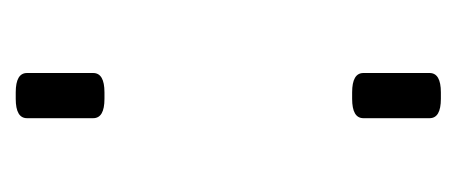

<svg xmlns="http://www.w3.org/2000/svg" viewBox="-184 -380 567 238"><g transform="rotate(90 99.0 -261.5)"><path d="M95 2Q71 2 71 -12V-94Q71 -108 95 -108H103Q127 -108 127 -94V-12Q127 2 103 2ZM95 -415Q71 -415 71 -429V-511Q71 -525 95 -525H103Q127 -525 127 -511V-429Q127 -415 103 -415Z"/></g></svg>

Font: Asap ExtraLight
Style: Regular
Weight: 200
Designer: Pablo Cosgaya
Foundry: Omnibus-Type
Version: Version 3.001; ttfautohint (v1.8.4.7-5d5b)